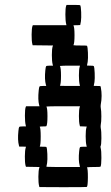

<svg xmlns="http://www.w3.org/2000/svg" viewBox="-20 -737 456 790"><path d="M252.4 -713.4 253.9 -716.8H281.7Q308.6 -716.8 310.1 -715.3Q313 -710.4 314 -686.8Q314.9 -663.1 313 -649.4Q310.5 -635.3 310.1 -634.3Q309.1 -633.3 295.4 -633.3Q281.2 -633.3 282.2 -632.3Q286.6 -624.5 286.6 -592.3Q286.6 -559.1 282.2 -551.3L283.2 -550.8Q284.7 -550.8 287.1 -550.5Q289.6 -550.3 293 -550Q296.4 -549.8 300.5 -549.8Q304.7 -549.8 309.1 -549.8Q336.9 -549.8 337.9 -548.8Q340.8 -543.9 341.8 -520Q342.8 -496.1 340.8 -482.4Q338.4 -468.8 337.9 -467.8Q336.9 -466.8 351.1 -466.8Q364.3 -466.8 365.7 -465.3Q368.7 -460.4 369.6 -436.8Q370.6 -413.1 368.7 -399.4Q366.2 -385.3 365.7 -384.3Q364.7 -383.3 378.9 -383.3Q392.6 -383.3 393.6 -382.3Q394 -381.8 395 -376.5Q401.4 -342.8 394.5 -306.2Q393.6 -299.8 394.5 -293.9Q397 -281.2 397 -258.3Q397 -235.4 394.5 -223.1Q393.6 -216.8 394.5 -210.4Q397.5 -196.3 397.2 -168.2Q397 -140.1 393.6 -134.8Q393.1 -134.3 393.3 -132.6Q393.6 -130.9 394 -128.9Q397.5 -116.7 397.2 -86.9Q397 -57.1 393.6 -51.3Q392.1 -49.8 364.7 -49.8Q357.4 -49.8 351.1 -49.6Q344.7 -49.3 341.3 -48.8H337.9Q341.8 -42 341.6 -6.8Q341.3 28.3 337.4 32.2Q336.4 33.2 239.3 33.2L142.1 32.7L141.1 28.8Q137.7 16.1 137.9 -10.3Q138.2 -36.6 141.6 -46.4L142.6 -49.8L114.7 -50.3L86.9 -50.8L85.4 -54.7Q82 -67.4 82.3 -93.5Q82.5 -119.6 85.9 -129.4L86.9 -133.3L73.2 -133.8H59.1L58.1 -137.7Q51.8 -160.2 55.7 -197.8Q57.1 -212.4 59.1 -214.6Q61 -216.8 73.2 -216.8H86.9L85.9 -221.2Q82.5 -234.9 82.5 -261.2Q82.5 -287.6 85.9 -296.9L87.4 -299.8H114.7H142.6L141.1 -304.7Q135.3 -326.2 139.2 -364.3Q140.6 -378.9 142.6 -381.1Q144.5 -383.3 156.7 -383.3H170.4L168.9 -387.7Q162.6 -410.6 166.5 -447.8Q168 -462.4 169.9 -464.6Q171.9 -466.8 184.1 -466.8H198.2L196.8 -471.2Q193.4 -484.4 193.4 -510.3Q193.4 -536.1 196.8 -546.4L198.2 -549.8L156.2 -550.3L114.3 -550.8L113.3 -554.7Q109.9 -567.4 110.1 -594.5Q110.4 -621.6 113.8 -630.4L115.2 -633.3H184.1H253.4L252.4 -637.7Q249 -651.4 249 -677.7Q249 -704.1 252.4 -713.4ZM308.1 -462.9 309.1 -466.8H267.6Q261.2 -466.8 254.6 -466.8Q248 -466.8 243.2 -466.6Q238.3 -466.3 234.4 -466.1Q230.5 -465.8 228.5 -465.8L226.6 -465.3Q231 -457.5 231 -425.8Q231 -392.1 226.6 -384.3L231.9 -383.8Q237.3 -383.8 246.8 -383.5Q256.3 -383.3 267.6 -383.3H309.1L308.1 -387.7Q304.7 -400.9 304.7 -426.8Q304.7 -452.6 308.1 -462.9ZM308.1 -296.4 309.1 -299.8H239.7Q228.5 -299.8 218 -299.8Q207.5 -299.8 199 -299.6Q190.4 -299.3 184.1 -299.3Q177.7 -299.3 174.3 -298.8H170.9Q175.3 -291 175.3 -258.8Q175.3 -225.6 170.9 -217.8Q169.9 -216.8 156.7 -216.8Q143.6 -216.8 143.6 -215.3Q147.5 -208.5 147.5 -175.8Q147.5 -141.1 143.6 -134.3Q142.6 -133.3 156.7 -133.3Q169.9 -133.3 170.9 -132.3Q173.8 -127.4 174.8 -103.5Q175.8 -79.6 173.8 -65.9Q171.4 -52.2 170.9 -51.3Q170.4 -50.8 179.4 -50.5Q188.5 -50.3 205.3 -50Q222.2 -49.8 239.7 -49.8H309.1L308.1 -54.7Q301.8 -77.6 305.7 -114.3Q307.1 -128.9 309.1 -131.1Q311 -133.3 323.2 -133.3H336.9L335.9 -137.7Q332.5 -150.9 332.5 -176.8Q332.5 -202.6 335.9 -212.9L336.9 -216.3L323.2 -216.8L309.1 -217.3L308.1 -221.2Q304.7 -233.4 304.7 -259.8Q304.7 -286.1 308.1 -296.4Z"/></svg>

Font: VT323
Style: Regular
Weight: 400
Monospace: yes
Version: Version 001.002